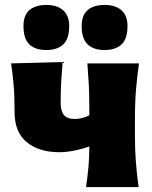

<svg xmlns="http://www.w3.org/2000/svg" viewBox="-20 -757 617 777"><path d="M328 0Q334 -39 337.8 -79Q341.5 -119 341.5 -164.5Q311 -153.5 278.8 -147.2Q246.5 -141 220 -141Q138.5 -141 88.8 -181.2Q39 -221.5 39 -303Q39 -369 35.2 -412.2Q31.5 -455.5 25 -500.5L233.5 -506Q230.5 -470 228 -431.8Q225.5 -393.5 225.5 -340.5Q225.5 -308 238.5 -291.8Q251.5 -275.5 283.5 -275.5Q294.5 -275.5 310.8 -279Q327 -282.5 341.5 -290.5V-315Q341.5 -377.5 339.2 -417.8Q337 -458 333.5 -500.5H542.5Q535 -448 530.5 -395.5Q526 -343 526 -264.5V-214.5Q526 -152 529.8 -102.2Q533.5 -52.5 541 0ZM403 -554.5Q359 -554.5 334.8 -577.2Q310.5 -600 310.5 -652Q310.5 -695.5 334.8 -716.2Q359 -737 404 -737Q447.5 -737 471.8 -715.2Q496 -693.5 496 -651.5Q496 -600 471.8 -577.2Q447.5 -554.5 403 -554.5ZM167 -554.5Q123 -554.5 99 -577.2Q75 -600 75 -652Q75 -695.5 99.2 -716.2Q123.5 -737 168 -737Q211.5 -737 235.8 -715.2Q260 -693.5 260 -651.5Q260 -600 235.8 -577.2Q211.5 -554.5 167 -554.5Z"/></svg>

Font: Commissioner Flair ExtraBold
Style: Regular
Weight: 800
Designer: Kostas Bartsokas
Foundry: Kostas Bartsokas
Version: Version 1.000; ttfautohint (v1.8.3)